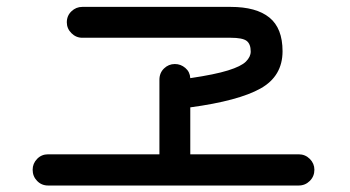

<svg xmlns="http://www.w3.org/2000/svg" viewBox="-20 -665 1040 571"><path d="M123 -113.3Q103.5 -113.3 90.3 -127Q77.1 -140.6 77.1 -160.2Q77.1 -178.7 90.3 -192.4Q103.5 -206.1 123 -206.1H454.1V-427.7Q454.1 -448.2 467.8 -461.4Q481.4 -474.6 500 -474.6Q517.6 -474.6 531.2 -462.9Q544.9 -451.2 545.9 -432.6Q619.1 -443.4 658.2 -455.6Q697.3 -467.8 711.4 -481.9Q725.6 -496.1 725.6 -511.7Q725.6 -534.2 713.4 -543.5Q701.2 -552.7 666 -552.7H224.6Q206.1 -552.7 192.4 -566.4Q178.7 -580.1 178.7 -598.6Q178.7 -618.2 192.4 -631.3Q206.1 -644.5 224.6 -644.5H666Q742.2 -644.5 781.2 -612.8Q820.3 -581.1 820.3 -512.7Q820.3 -438.5 754.9 -401.9Q689.5 -365.2 545.9 -345.7V-206.1H868.2Q887.7 -206.1 901.4 -192.4Q915 -178.7 915 -160.2Q915 -140.6 901.4 -127Q887.7 -113.3 868.2 -113.3Z"/></svg>

Font: KTXP_ComRound
Style: Medium
Weight: 500
Version: Version 1.01;May 16, 2022;FontCreator 13.0.0.2683 64-bit